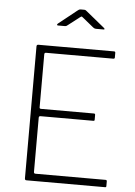

<svg xmlns="http://www.w3.org/2000/svg" viewBox="-62 -1001 736 1047"><g transform="rotate(5 306.0 -477.0)"><path d="M114 -732Q114 -742 123 -742H538Q545 -742 545 -735V-709Q545 -702 537 -702H169Q160 -702 160 -693V-402Q160 -395 169 -395H458Q465 -395 465 -388V-362Q465 -358 463.5 -356.5Q462 -355 457 -355H169Q160 -355 160 -346V-49Q160 -40 169 -40H552Q560 -40 560 -33V-7Q560 -3 558.5 -1.5Q557 0 553 0H123Q114 0 114 -10V-732ZM413 -862 354 -910Q347 -916 345 -916Q343 -916 335 -910L273 -862Q268 -858 265.5 -857Q263 -856 258 -856H221Q216 -856 215.5 -859Q215 -862 219 -866L318 -945Q323 -949 327 -951.5Q331 -954 338 -954H356Q362 -954 365.5 -951Q369 -948 372 -946L470 -866Q482 -856 469 -856H428Q424 -856 420.5 -857.5Q417 -859 413 -862Z"/></g></svg>

Font: Libre Franklin Thin Thin
Style: Regular
Weight: 250
Version: Version 3.000